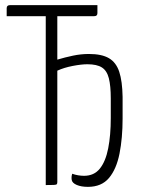

<svg xmlns="http://www.w3.org/2000/svg" viewBox="-20 -720 558 747"><path d="M322 7Q296 7 278.5 -0.5Q261 -8 259 -20Q258 -27 258.5 -32.5Q259 -38 261 -44Q272 -40 284 -38Q296 -36 307 -36Q346 -36 368.5 -64Q391 -92 401 -143Q411 -194 411 -261V-337Q411 -386 403.5 -415.5Q396 -445 376.5 -457.5Q357 -470 320 -470Q297 -470 263 -463.5Q229 -457 203 -445V-12Q203 -6 201 -3.5Q199 -1 189.5 -0.5Q180 0 158 0V-657H6V-688Q6 -700 19 -700H359V-669Q359 -663 356 -660Q353 -657 346 -657H203V-488Q233 -497 264 -503.5Q295 -510 326 -510Q376 -510 404 -493.5Q432 -477 444 -440.5Q456 -404 457 -343V-259Q457 -183 445 -122.5Q433 -62 404 -27.5Q375 7 322 7Z"/></svg>

Font: Yanone Kaffeesatz Light
Style: Regular
Weight: 300
Designer: Yanone (Cyrillic: Daniel Pouzeot, Huerta Tipografica, and Cyreal)
Foundry: Yanone
Version: Version 2.003